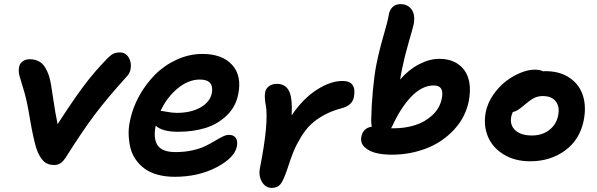

<svg xmlns="http://www.w3.org/2000/svg" viewBox="-20 -835 2915 937"><path d="M244.1 -29.8Q215.8 -29.8 198 -43.9Q180.2 -58.1 165 -90.8Q161.1 -99.6 157.2 -111.3Q153.3 -123 149.4 -139.9Q145.5 -156.7 142.6 -168.7Q139.6 -180.7 135.5 -203.1Q131.3 -225.6 129.6 -234.9Q127.9 -244.1 123.5 -269.5Q119.1 -294.9 118.2 -299.8Q108.4 -355 94.5 -399.7Q80.6 -444.3 75 -465.3Q69.3 -486.3 73.2 -507.8Q76.2 -524.4 90.1 -535.2Q104 -545.9 125 -545.9Q150.4 -545.9 169.2 -535.9Q188 -525.9 199.7 -506.8Q211.4 -487.8 218.5 -466.3Q225.6 -444.8 230 -416Q232.9 -397.5 238.8 -358.2Q244.6 -318.8 250 -287.4Q255.4 -255.9 261.2 -229Q331.1 -337.9 385.3 -411.1Q439.5 -484.4 505.9 -551.8Q521.5 -567.4 534.2 -573.2Q546.9 -579.1 564.9 -579.1Q593.3 -579.1 608.2 -554.2Q623 -529.3 617.2 -498Q614.3 -477.1 596.2 -459Q503.9 -356.9 444.1 -277.8Q384.3 -198.7 305.2 -73.2Q290 -48.8 276.6 -39.3Q263.2 -29.8 244.1 -29.8Z M832.5 27.8Q787.6 27.8 750.5 17.8Q713.4 7.8 687.7 -10.5Q662.1 -28.8 643.8 -54.2Q625.5 -79.6 617.4 -110.1Q609.4 -140.6 607.9 -175.3Q606.4 -210 614.7 -247.1Q627 -308.1 658.9 -366.2Q690.9 -424.3 736.3 -470.2Q781.7 -516.1 842.5 -543.9Q903.3 -571.8 967.8 -571.8Q1064 -571.8 1112.5 -518.8Q1161.1 -465.8 1142.6 -375Q1130.4 -313 1085.9 -270.8Q1041.5 -228.5 981.7 -210.2Q921.9 -191.9 849.6 -191.9Q770 -191.9 739.7 -222.2V-221.2Q727.1 -158.7 749.3 -125.7Q771.5 -92.8 836.9 -92.8Q880.9 -92.8 918.9 -101.3Q957 -109.9 982.4 -122.3Q1007.8 -134.8 1028.3 -147.2Q1048.8 -159.7 1066.2 -168.2Q1083.5 -176.8 1096.7 -176.8Q1121.1 -176.8 1131.1 -161.4Q1141.1 -146 1135.7 -119.1Q1124.5 -64.5 1036.1 -18.3Q947.8 27.8 832.5 27.8ZM763.7 -293.9Q770 -293.9 795.4 -289.1Q820.8 -284.2 843.8 -284.2Q911.1 -284.2 957.8 -310.3Q1004.4 -336.4 1013.7 -379.9Q1025.9 -446.8 955.6 -446.8Q898.9 -446.8 846.7 -403.3Q794.4 -359.9 763.7 -293.9Z M1306.2 82Q1275.9 82 1258.3 52.5Q1240.7 22.9 1249 -17.1Q1292 -234.9 1277.3 -320.8Q1269.5 -358.4 1273.9 -384.8Q1277.3 -403.3 1293.2 -414.6Q1309.1 -425.8 1330.1 -425.8Q1372.6 -425.8 1390.1 -391.8Q1407.7 -357.9 1403.3 -272Q1458.5 -353.5 1525.6 -396.7Q1592.8 -439.9 1651.4 -439.9Q1722.2 -439.9 1707 -360.8Q1698.7 -319.3 1645 -306.2Q1597.7 -293.5 1559.8 -272.5Q1522 -251.5 1496.1 -226.6Q1470.2 -201.7 1448.5 -165.8Q1426.8 -129.9 1412.6 -95.5Q1398.4 -61 1383.3 -13.2Q1364.3 43.9 1349.4 63Q1334.5 82 1306.2 82Z M1891.6 -80.1Q1850.1 -80.1 1815.9 -88.1Q1781.7 -96.2 1759.5 -116.9Q1737.3 -137.7 1743.7 -168.9Q1752.4 -210.4 1794.4 -216.8Q1791.5 -230 1791.5 -248Q1793 -321.3 1800 -396.2Q1807.1 -471.2 1816.4 -518.1Q1830.1 -586.4 1850.8 -658Q1871.6 -729.5 1876.5 -757.8Q1879.4 -783.2 1894.3 -799.1Q1909.2 -814.9 1934.6 -814.9Q1969.7 -814.9 1988.8 -788.6Q2007.8 -762.2 1998.5 -714.8Q1994.6 -697.3 1974.6 -628.9Q1954.6 -560.5 1942.9 -502Q1936.5 -471.7 1932.6 -446.8Q1973.1 -494.1 2024.4 -521Q2075.7 -547.9 2124.5 -547.9Q2162.6 -547.9 2193.1 -534.7Q2223.6 -521.5 2243.9 -495.4Q2264.2 -469.2 2270.8 -430.7Q2277.3 -392.1 2267.6 -340.8Q2251 -260.3 2193.8 -200Q2136.7 -139.6 2058.3 -109.9Q1980 -80.1 1891.6 -80.1ZM1892.6 -215.8Q1892.1 -215.3 1890.6 -213.1Q1889.2 -210.9 1888.7 -209H1902.8Q1957 -209 2005.4 -224.1Q2053.7 -239.3 2090.1 -272.9Q2126.5 -306.6 2135.7 -353Q2149.9 -418 2096.7 -418Q2040 -418 1987.5 -363.8Q1935.1 -309.6 1892.6 -215.8Z M2567.4 -47.9Q2492.2 -47.9 2437.5 -81.5Q2382.8 -115.2 2360.6 -169.9Q2338.4 -224.6 2350.6 -288.1Q2359.4 -331.5 2386.2 -371.1Q2413.1 -410.6 2447.5 -437.3Q2481.9 -463.9 2519.8 -479.5Q2557.6 -495.1 2589.4 -495.1Q2615.2 -495.1 2631.3 -486.8Q2632.8 -486.8 2636 -487.3Q2639.2 -487.8 2640.6 -487.8Q2712.9 -487.8 2760.7 -454.6Q2808.6 -421.4 2825.2 -367.4Q2841.8 -313.5 2828.6 -247.1Q2809.6 -152.8 2737.5 -100.3Q2665.5 -47.9 2567.4 -47.9ZM2475.6 -269Q2466.3 -226.1 2493.9 -200Q2521.5 -173.8 2576.2 -173.8Q2625 -173.8 2659.7 -200Q2694.3 -226.1 2703.6 -270Q2712.9 -313.5 2692.6 -339.8Q2672.4 -366.2 2629.4 -366.2Q2605.5 -366.2 2587.4 -357.2Q2569.3 -348.1 2544.4 -327.1Q2521 -307.1 2508.8 -299.1Q2496.6 -291 2482.4 -288.1Q2481 -285.2 2475.6 -269Z"/></svg>

Font: Shantell Sans Irregular Bouncy
Style: Italic
Weight: 600
Italic angle: -11.31°
Designer: Stephen Nixon, Anya Danilova, Shantell Martin
Foundry: Arrow Type
Version: Version 1.006;[9816181b4]